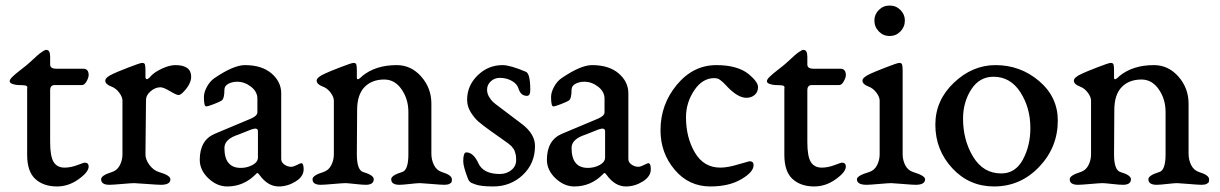

<svg xmlns="http://www.w3.org/2000/svg" viewBox="-20 -665 4404 693"><path d="M186 8Q137 8 107.5 -19Q78 -46 78 -106V-344Q78 -345 78.5 -348Q79 -351 78.5 -351.5Q78 -352 76.5 -354Q75 -356 71.5 -356.5Q68 -357 62 -357.5Q56 -358 47 -358Q38 -358 26.5 -361.5Q15 -365 15 -372Q15 -378 24.5 -387.5Q34 -397 56 -414Q78 -431 82 -435Q85 -437 96 -447.5Q107 -458 115 -465Q123 -472 132.5 -478.5Q142 -485 147 -485Q161 -485 161 -460V-432Q161 -417 183 -417H280Q300 -417 300 -394Q300 -385 292.5 -371.5Q285 -358 276 -358H177Q161 -358 161 -339V-152Q161 -101 173.5 -80.5Q186 -60 213 -60Q235 -60 259 -69Q283 -78 285 -78Q300 -78 300 -64Q300 -44 263.5 -18Q227 8 186 8Z M464 -4Q455 -4 420.5 -1Q386 2 375 2Q345 2 345 -18Q345 -32 384 -44Q403 -50 412.5 -68.5Q422 -87 422 -108V-302Q422 -315 410 -331Q398 -347 381 -353Q360 -361 360 -374Q360 -386 389 -399Q399 -404 442.5 -421Q486 -438 493 -438Q501 -438 503 -432.5Q505 -427 505 -410V-385Q507 -377 513 -380Q519 -383 525 -391Q538 -405 565 -417.5Q592 -430 613 -430Q670 -430 670 -388Q670 -361 640 -331Q631 -322 624 -322Q617 -322 593.5 -336Q570 -350 559 -350Q541 -350 524 -336Q507 -322 507 -303L505 -108Q505 -89 519.5 -69.5Q534 -50 554 -44Q595 -32 595 -18Q595 2 561 2Q549 2 510 -1Q471 -4 464 -4Z M790 -131Q790 -59 849 -59Q872 -59 891.5 -69.5Q911 -80 911 -97V-191Q911 -206 888 -198L840 -179Q790 -163 790 -131ZM864 -430Q925 -430 960 -400Q995 -370 995 -328V-91Q995 -79 1006.5 -71Q1018 -63 1031 -63Q1039 -63 1051.5 -69.5Q1064 -76 1067 -76Q1076 -76 1076 -54Q1076 -28 1047 -10Q1018 8 986 8Q947 8 917 -33Q912 -40 909.5 -40.5Q907 -41 902 -35Q859 8 800 8Q763 8 732 -21.5Q701 -51 701 -88Q701 -159 755 -182L886 -237Q909 -247 909 -260V-309Q909 -334 886 -352Q863 -370 836 -370Q818 -370 804 -362.5Q790 -355 790 -341Q790 -309 780 -302Q774 -298 752.5 -289.5Q731 -281 724 -281Q716 -281 716 -315Q716 -332 727 -352Q738 -372 754 -383Q823 -430 864 -430Z M1537 -110Q1537 -88 1546.5 -69Q1556 -50 1575 -44Q1611 -33 1611 -18Q1611 -12 1610 -8.5Q1609 -5 1602.5 -1.5Q1596 2 1584 2Q1572 2 1537.5 -1Q1503 -4 1496 -4Q1486 -4 1459.5 -1Q1433 2 1422 2Q1392 2 1392 -18Q1392 -32 1431 -44Q1454 -50 1454 -108V-261Q1454 -307 1429.5 -342.5Q1405 -378 1367 -378Q1322 -378 1295.5 -350.5Q1269 -323 1269 -268L1268 -108Q1268 -51 1291 -44Q1329 -33 1329 -18Q1329 2 1300 2Q1288 2 1261 -1Q1234 -4 1227 -4Q1217 -4 1183 -1Q1149 2 1138 2Q1108 2 1108 -18Q1108 -32 1147 -44Q1166 -50 1175.5 -68.5Q1185 -87 1185 -108V-302Q1185 -315 1173 -331Q1161 -347 1144 -353Q1123 -361 1123 -374Q1123 -386 1152 -399Q1164 -405 1206.5 -421.5Q1249 -438 1256 -438Q1264 -438 1266 -432.5Q1268 -427 1268 -410V-385Q1268 -372 1284 -387Q1287 -390 1288 -391Q1336 -430 1412 -430Q1464 -430 1500.5 -388.5Q1537 -347 1537 -291Z M1794 -430Q1821 -430 1878 -406Q1885 -403 1889 -390Q1894 -372 1894 -341Q1894 -319 1882 -319Q1860 -319 1852 -344Q1847 -362 1827.5 -373Q1808 -384 1784 -384Q1765 -384 1751.5 -371.5Q1738 -359 1738 -341Q1738 -328 1745 -316Q1752 -304 1759 -297.5Q1766 -291 1781 -280L1863 -218Q1911 -182 1911 -138Q1911 -75 1867 -33.5Q1823 8 1760 8Q1714 8 1694 0Q1684 -4 1681.5 -5Q1679 -6 1675 -10Q1671 -14 1669 -20Q1652 -64 1652 -83Q1652 -115 1663 -115Q1689 -115 1707 -75Q1725 -37 1784 -37Q1808 -37 1825.5 -51Q1843 -65 1843 -87Q1843 -94 1842.5 -100Q1842 -106 1840 -112Q1838 -118 1837 -121.5Q1836 -125 1832 -129.5Q1828 -134 1827 -136Q1826 -138 1820 -142.5Q1814 -147 1813.5 -148Q1813 -149 1805 -154L1798 -159L1750 -193Q1722 -213 1707 -226Q1692 -239 1679 -260Q1666 -281 1666 -305Q1666 -356 1704 -393Q1742 -430 1794 -430Z M2043 -131Q2043 -59 2102 -59Q2125 -59 2144.5 -69.5Q2164 -80 2164 -97V-191Q2164 -206 2141 -198L2093 -179Q2043 -163 2043 -131ZM2117 -430Q2178 -430 2213 -400Q2248 -370 2248 -328V-91Q2248 -79 2259.5 -71Q2271 -63 2284 -63Q2292 -63 2304.5 -69.5Q2317 -76 2320 -76Q2329 -76 2329 -54Q2329 -28 2300 -10Q2271 8 2239 8Q2200 8 2170 -33Q2165 -40 2162.5 -40.5Q2160 -41 2155 -35Q2112 8 2053 8Q2016 8 1985 -21.5Q1954 -51 1954 -88Q1954 -159 2008 -182L2139 -237Q2162 -247 2162 -260V-309Q2162 -334 2139 -352Q2116 -370 2089 -370Q2071 -370 2057 -362.5Q2043 -355 2043 -341Q2043 -309 2033 -302Q2027 -298 2005.5 -289.5Q1984 -281 1977 -281Q1969 -281 1969 -315Q1969 -332 1980 -352Q1991 -372 2007 -383Q2076 -430 2117 -430Z M2544 8Q2466 8 2415 -52.5Q2364 -113 2364 -195Q2364 -288 2423 -359Q2482 -430 2566 -430Q2642 -430 2683 -397Q2716 -369 2716 -351Q2716 -333 2704 -322.5Q2692 -312 2674 -312Q2645 -312 2609 -348Q2607 -350 2600 -357.5Q2593 -365 2589.5 -368Q2586 -371 2580.5 -375.5Q2575 -380 2569.5 -381.5Q2564 -383 2558 -383Q2515 -383 2485.5 -338.5Q2456 -294 2456 -242Q2456 -169 2488 -114.5Q2520 -60 2580 -60Q2607 -60 2646 -72L2685 -83Q2700 -83 2700 -69Q2700 -44 2655.5 -18Q2611 8 2544 8Z M2919 8Q2870 8 2840.5 -19Q2811 -46 2811 -106V-344Q2811 -345 2811.5 -348Q2812 -351 2811.5 -351.5Q2811 -352 2809.5 -354Q2808 -356 2804.5 -356.5Q2801 -357 2795 -357.5Q2789 -358 2780 -358Q2771 -358 2759.5 -361.5Q2748 -365 2748 -372Q2748 -378 2757.5 -387.5Q2767 -397 2789 -414Q2811 -431 2815 -435Q2818 -437 2829 -447.5Q2840 -458 2848 -465Q2856 -472 2865.5 -478.5Q2875 -485 2880 -485Q2894 -485 2894 -460V-432Q2894 -417 2916 -417H3013Q3033 -417 3033 -394Q3033 -385 3025.5 -371.5Q3018 -358 3009 -358H2910Q2894 -358 2894 -339V-152Q2894 -101 2906.5 -80.5Q2919 -60 2946 -60Q2968 -60 2992 -69Q3016 -78 3018 -78Q3033 -78 3033 -64Q3033 -44 2996.5 -18Q2960 8 2919 8Z M3246 -591Q3246 -568 3230 -551.5Q3214 -535 3191 -535Q3168 -535 3152 -551.5Q3136 -568 3136 -591Q3136 -613 3152 -629Q3168 -645 3191 -645Q3214 -645 3230 -629Q3246 -613 3246 -591ZM3155 -302Q3155 -315 3143 -331Q3131 -347 3114 -353Q3093 -361 3093 -374Q3093 -386 3122 -399Q3132 -404 3175.5 -421Q3219 -438 3226 -438Q3234 -438 3236 -432Q3238 -426 3238 -409V-108Q3238 -87 3247.5 -68.5Q3257 -50 3276 -44Q3319 -31 3319 -18Q3319 2 3285 2Q3273 2 3238.5 -1Q3204 -4 3197 -4Q3187 -4 3153 -1Q3119 2 3108 2Q3073 2 3073 -18Q3073 -31 3117 -44Q3136 -50 3145.5 -68.5Q3155 -87 3155 -108Z M3456 -237Q3456 -159 3492.5 -99Q3529 -39 3594 -39Q3645 -39 3672 -89Q3699 -139 3699 -203Q3699 -276 3663 -332Q3627 -388 3566 -388Q3515 -388 3485.5 -342Q3456 -296 3456 -237ZM3573 -430Q3663 -430 3730.5 -372.5Q3798 -315 3798 -230Q3798 -133 3730.5 -62.5Q3663 8 3568 8Q3478 8 3417 -58Q3356 -124 3356 -215Q3356 -303 3423 -366.5Q3490 -430 3573 -430Z M4270 -110Q4270 -88 4279.5 -69Q4289 -50 4308 -44Q4344 -33 4344 -18Q4344 -12 4343 -8.5Q4342 -5 4335.5 -1.5Q4329 2 4317 2Q4305 2 4270.5 -1Q4236 -4 4229 -4Q4219 -4 4192.5 -1Q4166 2 4155 2Q4125 2 4125 -18Q4125 -32 4164 -44Q4187 -50 4187 -108V-261Q4187 -307 4162.5 -342.5Q4138 -378 4100 -378Q4055 -378 4028.5 -350.5Q4002 -323 4002 -268L4001 -108Q4001 -51 4024 -44Q4062 -33 4062 -18Q4062 2 4033 2Q4021 2 3994 -1Q3967 -4 3960 -4Q3950 -4 3916 -1Q3882 2 3871 2Q3841 2 3841 -18Q3841 -32 3880 -44Q3899 -50 3908.5 -68.5Q3918 -87 3918 -108V-302Q3918 -315 3906 -331Q3894 -347 3877 -353Q3856 -361 3856 -374Q3856 -386 3885 -399Q3897 -405 3939.5 -421.5Q3982 -438 3989 -438Q3997 -438 3999 -432.5Q4001 -427 4001 -410V-385Q4001 -372 4017 -387Q4020 -390 4021 -391Q4069 -430 4145 -430Q4197 -430 4233.5 -388.5Q4270 -347 4270 -291Z"/></svg>

Font: EB Garamond 08
Style: Regular
Weight: 400
Version: Version 0.016 ; ttfautohint (v1.5)